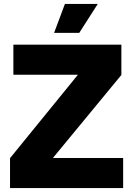

<svg xmlns="http://www.w3.org/2000/svg" viewBox="-20 -956 679 976"><path d="M31 -152 376 -576H48V-729H597V-575L249 -153H606V0H31ZM310 -936H477L383 -789H255Z"/></svg>

Font: Mona Sans ExtraBold
Style: Regular
Weight: 800
Designer: Deni Anggara
Foundry: GitHub
Version: Version 2.000